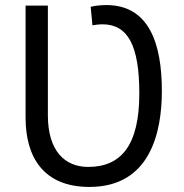

<svg xmlns="http://www.w3.org/2000/svg" viewBox="-20 -719 726 758"><path d="M619 -360C619 -198 574 19 333 19C150 19 81 -101 81 -254V-697H169V-264C169 -122 237 -60 328 -60C458 -60 530 -145 530 -350C530 -537 486 -623 385 -623C370 -623 356 -621 345 -619L338 -692C351 -696 377 -699 400 -699C569 -699 619 -546 619 -360Z"/></svg>

Font: Repo Regular
Style: Regular
Weight: 400
Designer: Stefan Peev
Foundry: Context Ltd
Version: Version 1.502